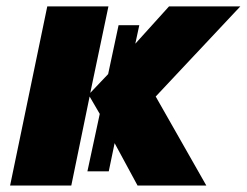

<svg xmlns="http://www.w3.org/2000/svg" viewBox="-20 -573 762 593"><path d="M397.9 -438 502 -553.2H722.2L460.9 -274.9L617.2 0H404.8L334 -130.9L315.9 -43.9H250L288.1 -221.2L256.8 -274.9L200.2 0H11.2L126 -553.2H314.9L258.8 -286.1L314 -344.2L346.2 -495.1H410.2Z"/></svg>

Font: Open Sans Extrabold
Style: Italic
Weight: 800
Italic angle: -12°
Foundry: Ascender Corporation
Version: Version 1.10